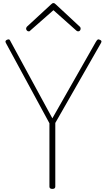

<svg xmlns="http://www.w3.org/2000/svg" viewBox="-20 -1209 692 1243"><path d="M319 14Q300 14 300 -1V-411L18 -931Q14 -939 16 -943.5Q18 -948 26 -952Q37 -956 41 -952.5Q45 -949 50 -938L319 -443L600 -937Q607 -949 612 -952.5Q617 -956 625 -952Q635 -948 636.5 -943.5Q638 -939 634 -931L338 -413V-1Q338 14 319 14ZM165 -1006Q159 -1006 154 -1011.5Q149 -1017 149 -1024Q149 -1027 150.5 -1030Q152 -1033 154 -1036L310 -1180Q315 -1185 318.5 -1187Q322 -1189 326 -1189Q330 -1189 333.5 -1187Q337 -1185 342 -1180L498 -1035Q500 -1033 501 -1030Q502 -1027 502 -1024Q502 -1016 497.5 -1011Q493 -1006 486 -1006Q482 -1006 479 -1007.5Q476 -1009 473 -1012L326 -1143L178 -1013Q175 -1009 172.5 -1007.5Q170 -1006 165 -1006Z"/></svg>

Font: Playwrite US Modern Thin
Style: Regular
Weight: 250
Designer: Veronika Burian, José Scaglione
Foundry: TypeTogether
Version: Version 1.003